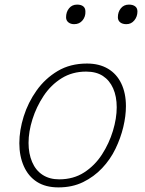

<svg xmlns="http://www.w3.org/2000/svg" viewBox="-20 -795 629 834"><path d="M234 19Q178 19 140.5 -5Q103 -29 83.5 -73Q64 -117 64 -173Q64 -229 83 -289.5Q102 -350 139 -402Q176 -454 230.5 -486.5Q285 -519 358 -519Q411 -519 449 -496.5Q487 -474 507 -432Q527 -390 527 -334Q527 -291 515.5 -243Q504 -195 481.5 -148.5Q459 -102 423.5 -64.5Q388 -27 341 -4Q294 19 234 19ZM237 -16Q299 -16 345.5 -46Q392 -76 423 -124Q454 -172 470.5 -226.5Q487 -281 487 -329Q487 -376 471.5 -411Q456 -446 427 -465Q398 -484 354 -484Q294 -484 247.5 -455Q201 -426 169.5 -378.5Q138 -331 121 -277Q104 -223 104 -174Q104 -128 119.5 -91.5Q135 -55 165 -35.5Q195 -16 237 -16ZM302 -690Q287 -690 277 -698Q267 -706 267 -720Q267 -743 280 -759Q293 -775 315 -775Q332 -775 341.5 -767.5Q351 -760 351 -745Q352 -723 338.5 -706.5Q325 -690 302 -690ZM529 -690Q512 -690 502 -698Q492 -706 492 -720Q492 -743 505 -759Q518 -775 540 -775Q557 -775 567 -767.5Q577 -760 577 -745Q577 -723 563.5 -706.5Q550 -690 529 -690Z"/></svg>

Font: Playwrite AU QLD Thin
Style: Regular
Weight: 250
Designer: Veronika Burian, José Scaglione
Foundry: TypeTogether
Version: Version 1.002